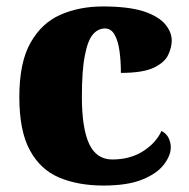

<svg xmlns="http://www.w3.org/2000/svg" viewBox="-20 -571 593 601"><path d="M303.7 9.8Q225.1 9.8 165.5 -15.1Q106.4 -40 73.5 -100.6Q40.5 -161.1 40.5 -267.1Q40.5 -376 75.7 -437.5Q110.4 -499 169.4 -524.9Q228.5 -550.8 301.8 -550.8Q382.3 -550.8 430.7 -535.2Q477.5 -519 497.6 -494.6Q517.6 -470.2 517.6 -443.8Q517.6 -423.3 506.8 -399.9Q496.1 -376 461.9 -359.4Q427.7 -342.8 358.4 -342.8Q358.4 -380.4 354 -411.6Q349.6 -443.4 338.6 -462.6Q327.6 -481.9 308.6 -481.9Q286.6 -481.9 270.5 -462.9Q254.4 -443.8 245.6 -397Q236.3 -351.1 236.3 -268.1Q236.3 -169.9 259 -120.8Q281.7 -71.8 331.5 -71.8Q387.7 -71.8 428.2 -97.9Q468.8 -124 485.4 -161.1Q501.5 -152.8 508.1 -138.4Q514.6 -124 514.6 -109.9Q514.6 -84.5 493.2 -56.2Q471.7 -27.8 425.5 -9Q379.4 9.8 303.7 9.8Z"/></svg>

Font: Koh Santepheap Black
Style: Regular
Weight: 900
Designer: Danh Hong
Version: Version 2.002; ttfautohint (v1.8.3)